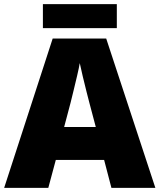

<svg xmlns="http://www.w3.org/2000/svg" viewBox="-20 -902 766 922"><path d="M515 0 480 -134H248L212 0H0L233 -717H490L726 0ZM409 -409Q404 -428 395 -463.5Q386 -499 377 -537Q368 -575 363 -599Q359 -575 350.5 -539Q342 -503 333.5 -468Q325 -433 319 -409L288 -292H440ZM541 -882V-767H186V-882Z"/></svg>

Font: Noto Sans Bengali UI Black
Style: Regular
Weight: 900
Designer: Jelle Bosma - Monotype Design Team
Foundry: Monotype Imaging Inc.
Version: Version 2.003; ttfautohint (v1.8.4.7-5d5b)